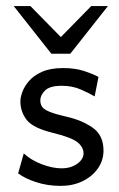

<svg xmlns="http://www.w3.org/2000/svg" viewBox="-20 -606 393 635"><path d="M181.2 8.8Q136.7 8.8 99.1 -3.7Q61.5 -16.1 40 -32.7L58.6 -98.6Q83 -76.2 118.4 -62.7Q153.8 -49.3 183.1 -49.3Q214.8 -49.3 235.6 -64.5Q256.3 -79.6 256.3 -98.6Q256.3 -119.1 236.6 -135.3Q216.8 -151.4 155.3 -166.5Q88.9 -182.6 68.1 -209.7Q47.4 -236.8 47.4 -271Q47.4 -283.7 54 -302Q60.5 -320.3 76.2 -338.4Q91.8 -356.4 119.4 -368.7Q147 -380.9 188.5 -380.9Q228.5 -380.9 257.6 -371.3Q286.6 -361.8 305.7 -351.6L293 -287.1Q274.4 -298.3 246.6 -310.3Q218.8 -322.3 184.6 -322.3Q144.5 -322.3 128.9 -306.6Q113.3 -291 113.3 -274.4Q113.3 -261.7 119.4 -252.7Q125.5 -243.7 144.3 -236.1Q163.1 -228.5 201.2 -219.7Q251 -208.5 286.6 -183.6Q322.3 -158.7 322.3 -107.9Q322.3 -75.2 303.5 -48.6Q284.7 -22 252.7 -6.6Q220.7 8.8 181.2 8.8ZM149.9 -428.2 25.4 -585.9H80.6L181.2 -483.4L281.7 -585.9H336.9L212.4 -428.2Z"/></svg>

Font: Harmattan
Style: Regular
Weight: 400
Designer: George W. Nuss III and SIL International
Foundry: SIL International
Version: Version 4.000